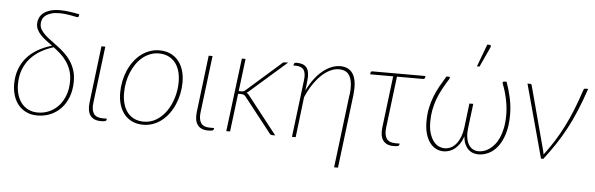

<svg xmlns="http://www.w3.org/2000/svg" viewBox="-54 -919 3987 1286"><g transform="rotate(5 1939.5 -276.0)"><path d="M216 -14Q255.5 -14 291.2 -29.8Q327 -45.5 354 -75Q381 -104.5 396.8 -146.8Q412.5 -189 412.5 -241.5Q412.5 -282.5 401.2 -314.8Q390 -347 372 -373Q354 -399 330.8 -420Q307.5 -441 283.5 -459Q239 -445.5 199.5 -423Q160 -400.5 130.5 -368Q101 -335.5 83.8 -291.8Q66.5 -248 66.5 -191Q66.5 -156 75.5 -124Q84.5 -92 103 -67.5Q121.5 -43 149.5 -28.5Q177.5 -14 216 -14ZM432.5 -681Q431.5 -676 429.5 -674.8Q427.5 -673.5 422.5 -673.5Q419.5 -673.5 408.2 -676Q397 -678.5 380.5 -681.5Q364 -684.5 344 -687Q324 -689.5 304 -689.5Q271 -689.5 248 -682.8Q225 -676 210.5 -664.8Q196 -653.5 189.5 -638.5Q183 -623.5 183 -607.5Q183 -586 194 -568.2Q205 -550.5 222.8 -534Q240.5 -517.5 263.5 -501Q286.5 -484.5 310.2 -466.2Q334 -448 357 -426.5Q380 -405 397.8 -378.2Q415.5 -351.5 426.5 -318.2Q437.5 -285 437.5 -243Q437.5 -185.5 420.2 -139.2Q403 -93 372.8 -60.8Q342.5 -28.5 301.8 -11.2Q261 6 214.5 6Q171 6 138.5 -9.8Q106 -25.5 84.2 -52.5Q62.5 -79.5 51.8 -115Q41 -150.5 41 -190Q41 -243 56.5 -287.2Q72 -331.5 101.5 -366.5Q131 -401.5 173.8 -427Q216.5 -452.5 271.5 -468Q249.5 -484 229.2 -499.5Q209 -515 193.2 -531.2Q177.5 -547.5 168.2 -566Q159 -584.5 159 -606.5Q159 -626 166.8 -644.5Q174.5 -663 191.8 -677.5Q209 -692 237.2 -701Q265.5 -710 306.5 -710Q319.5 -710 335.5 -708.8Q351.5 -707.5 368.5 -705.2Q385.5 -703 402.5 -700Q419.5 -697 435 -693.5Z M601.5 -493H627.5L580.5 -111.5Q574.5 -63.5 591.2 -38.5Q608 -13.5 650.5 -13.5H679.5L678.5 -4.5Q678 0.5 670.2 3.5Q662.5 6.5 641 6.5Q591.5 6.5 569.8 -23.8Q548 -54 555 -111Z M927.5 -15Q974.5 -15 1013.2 -39.2Q1052 -63.5 1079.5 -103.5Q1107 -143.5 1122.2 -194.8Q1137.5 -246 1137.5 -300Q1137.5 -342 1127.2 -375.2Q1117 -408.5 1097.8 -431.5Q1078.5 -454.5 1051 -466.8Q1023.5 -479 989.5 -479Q958 -479 930.2 -468Q902.5 -457 879.2 -437.8Q856 -418.5 837.5 -391.8Q819 -365 806 -333.5Q793 -302 786.2 -266.8Q779.5 -231.5 779.5 -195Q779.5 -153 789.8 -119.5Q800 -86 819 -62.8Q838 -39.5 865.5 -27.2Q893 -15 927.5 -15ZM925 6Q885.5 6 853.8 -8Q822 -22 799.8 -48Q777.5 -74 765.5 -111.2Q753.5 -148.5 753.5 -195Q753.5 -234 761.2 -272Q769 -310 783.5 -343.8Q798 -377.5 819 -406.2Q840 -435 866.5 -455.8Q893 -476.5 924.5 -488.2Q956 -500 992 -500Q1031.5 -500 1063.2 -486Q1095 -472 1117.2 -446Q1139.5 -420 1151.5 -383Q1163.5 -346 1163.5 -300Q1163.5 -261 1155.8 -223.2Q1148 -185.5 1133.5 -151.5Q1119 -117.5 1098 -88.5Q1077 -59.5 1050.5 -38.5Q1024 -17.5 992.2 -5.8Q960.5 6 925 6Z M1322.5 -493H1348.5L1301.5 -111.5Q1295.5 -63.5 1312.2 -38.5Q1329 -13.5 1371.5 -13.5H1400.5L1399.5 -4.5Q1399 0.5 1391.2 3.5Q1383.5 6.5 1362 6.5Q1312.5 6.5 1290.8 -23.8Q1269 -54 1276 -111Z M1570.5 -493 1543.5 -274.5H1563Q1567.5 -274.5 1573.8 -275.5Q1580 -276.5 1588.5 -284.5L1814 -483Q1818.5 -488 1823.2 -490.5Q1828 -493 1835 -493H1856.5L1612.5 -279.5Q1608.5 -275.5 1604.5 -272.8Q1600.5 -270 1596.5 -268Q1603 -265 1607.2 -260.8Q1611.5 -256.5 1615.5 -251.5L1813 0H1792.5Q1787 0 1783.5 -1.5Q1780 -3 1776 -8L1592.5 -241.5Q1585.5 -250 1579 -253Q1572.5 -256 1558.5 -256H1541L1509.5 0H1484L1545.5 -493Z M1988 -316.5Q2008 -359 2033.5 -393.2Q2059 -427.5 2087.5 -451Q2116 -474.5 2146.2 -487.2Q2176.5 -500 2207 -500Q2239 -500 2261.2 -487.5Q2283.5 -475 2296.2 -451.5Q2309 -428 2312.5 -393.8Q2316 -359.5 2311 -315.5L2250.5 178.5H2224.5L2285 -315.5H2286Q2295.5 -393 2275.2 -435.8Q2255 -478.5 2200 -478.5Q2170.5 -478.5 2140.5 -464Q2110.5 -449.5 2082.2 -422.5Q2054 -395.5 2028.5 -357.2Q2003 -319 1983 -271.5L1950.5 0H1925.5L1972.5 -383.5Q1979 -432.5 1963.2 -454.8Q1947.5 -477 1908.5 -477H1894L1895 -485.5Q1896 -491.5 1900 -494.2Q1904 -497 1915.5 -497Q1937.5 -497 1954 -491Q1970.5 -485 1981 -472Q1991.5 -459 1995.2 -437.5Q1999 -416 1995.5 -385.5Z M2779.5 -473.5Q2778.5 -469 2775.5 -466Q2772.5 -463 2767 -463H2591L2548.5 -116Q2543 -68 2559.5 -43Q2576 -18 2618.5 -18H2648L2646.5 -9Q2646 -4 2638.2 -1Q2630.5 2 2609 2Q2559.5 2 2537.8 -28.2Q2516 -58.5 2523 -115.5L2565.5 -463H2411L2412.5 -474.5Q2413.5 -484 2424 -484H2780.5Z M3325.5 -493Q3343 -445 3355.5 -388.8Q3368 -332.5 3368 -274.5Q3368 -199 3351.2 -145.5Q3334.5 -92 3307.5 -57.8Q3280.5 -23.5 3247 -7.8Q3213.5 8 3180 8Q3160.5 8 3142.8 1.8Q3125 -4.5 3110.8 -18.2Q3096.5 -32 3087.2 -53.2Q3078 -74.5 3076 -104.5Q3066 -74.5 3051.5 -53.2Q3037 -32 3019.8 -18.2Q3002.5 -4.5 2983.2 1.8Q2964 8 2945 8Q2919 8 2895.2 -3.5Q2871.5 -15 2853.5 -38.5Q2835.5 -62 2824.8 -97.5Q2814 -133 2814 -181.5Q2814 -230.5 2822.5 -271.5Q2831 -312.5 2845.5 -349.8Q2860 -387 2879.5 -421.8Q2899 -456.5 2921 -493H2937Q2941.5 -493 2944 -489.8Q2946.5 -486.5 2942.5 -479.5Q2918 -441 2898.8 -405.2Q2879.5 -369.5 2866.5 -333.8Q2853.5 -298 2846.5 -261Q2839.5 -224 2839.5 -183.5Q2839.5 -134.5 2850.2 -102Q2861 -69.5 2877.2 -49.5Q2893.5 -29.5 2912.8 -21.2Q2932 -13 2949 -13Q2973 -13 2993 -23.2Q3013 -33.5 3028.5 -52.8Q3044 -72 3054.8 -99.5Q3065.5 -127 3070 -161L3090 -326H3116L3096 -164Q3091.5 -129.5 3095.2 -101.5Q3099 -73.5 3109.8 -53.8Q3120.5 -34 3138.2 -23.5Q3156 -13 3180 -13Q3194.5 -13 3212.2 -18Q3230 -23 3248 -35Q3266 -47 3283 -66.5Q3300 -86 3313.2 -114.8Q3326.5 -143.5 3334.5 -182.5Q3342.5 -221.5 3342.5 -272Q3342.5 -321.5 3331.2 -376Q3320 -430.5 3300 -480Q3298 -486.5 3301.8 -489.8Q3305.5 -493 3309.5 -493ZM3118.5 -578.5 3175 -729.5H3191.5Q3197 -729.5 3199 -724.5Q3201 -719.5 3197.5 -712.5L3136 -578.5Z M3874 -493Q3846.5 -411.5 3818.8 -345Q3791 -278.5 3760 -220.2Q3729 -162 3693.5 -108.5Q3658 -55 3615.5 0H3600L3466 -493H3484.5Q3489 -493 3491.5 -490.5Q3494 -488 3495 -484L3609 -56.5Q3611 -49.5 3612.2 -42.8Q3613.5 -36 3614.5 -29Q3650 -76 3681.2 -125.2Q3712.5 -174.5 3740.2 -229.2Q3768 -284 3793 -346Q3818 -408 3841.5 -480Q3844 -487.5 3847.5 -490.2Q3851 -493 3855 -493Z"/></g></svg>

Font: Lato ExtraLight
Style: Italic
Weight: 275
Italic angle: -7°
Designer: Lukasz Dziedzic with Adam Twardoch and Botio Nikoltchev
Foundry: tyPoland Lukasz Dziedzic
Version: Version 2.015; 2015-08-06; http://www.latofonts.com/